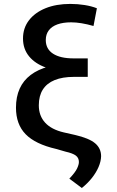

<svg xmlns="http://www.w3.org/2000/svg" viewBox="-20 -757 591 970"><path d="M469.5 -715.2 452.4 -625.7Q387.8 -644.2 339.5 -644.2Q299 -644.2 270.2 -633.9Q241.5 -623.6 226.4 -603.5Q211.3 -583.5 211.3 -554.7Q211.3 -509.6 247.9 -485.8Q284.4 -462 351.6 -462H423.3V-394.9H349.1Q270.6 -394.9 214 -415Q157.3 -435 126.8 -472.5Q96.2 -509.9 96.2 -562.5Q96.2 -615.1 126.2 -654.3Q156.2 -693.5 210 -715.4Q263.8 -737.2 335.2 -737.2Q372.9 -737.2 407.8 -731.5Q442.8 -725.9 469.5 -715.2ZM350.1 -434.7H423.3V-368.6H353Q295.8 -368.6 256.2 -352.5Q216.6 -336.3 196.4 -304.5Q176.1 -272.7 176.1 -224.8Q176.1 -172.2 207.9 -137.4Q239.7 -102.6 302.2 -88.1L358.7 -75.3Q429.7 -58.9 460.2 -33.4Q490.8 -7.8 490.8 32.3Q490.1 58.6 477.8 87Q465.6 115.4 443.9 142.6Q422.2 169.7 393.5 192.8L330.3 145.6Q360.1 114 369.3 94.3Q378.6 74.6 378.6 61.4Q378.6 40.8 363.3 29.1Q348 17.4 311.4 9.2L263.5 -4.6Q158.4 -28.8 109.6 -78.8Q60.7 -128.9 60.7 -213.1Q60.7 -322.1 135.1 -378.4Q209.5 -434.7 350.1 -434.7Z"/></svg>

Font: InterMG Medium
Style: Regular
Weight: 500
Designer: Rasmus Andersson
Foundry: rsms
Version: Version 3.019;December 26, 2023;FontCreator 15.0.0.2955 64-b